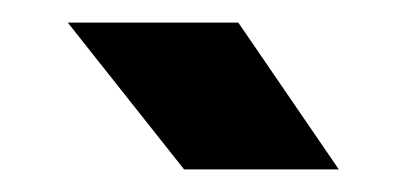

<svg xmlns="http://www.w3.org/2000/svg" viewBox="-20 -749 360 170"><path d="M143 -599 40 -729H191L280 -599Z"/></svg>

Font: Hubot Sans SemiBold
Style: Regular
Weight: 600
Designer: Deni Anggara
Foundry: GitHub, Inc., Subsidiary of Microsoft Corporation
Version: Version 2.000